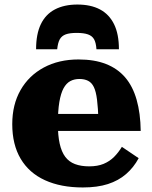

<svg xmlns="http://www.w3.org/2000/svg" viewBox="-20 -814 670 846"><path d="M321 -794Q263 -794 222 -772.5Q181 -751 160 -707.5Q139 -664 139 -597H232Q235 -626 243.5 -641Q252 -656 269.5 -662.5Q287 -669 318 -669Q349 -669 367.5 -662.5Q386 -656 394.5 -641Q403 -626 405 -597H504Q504 -664 482.5 -707.5Q461 -751 420.5 -772.5Q380 -794 321 -794ZM235 -268Q235 -217 243 -181Q251 -145 267.5 -123Q284 -101 310.5 -91Q337 -81 373 -81Q410 -81 436.5 -92Q463 -103 482.5 -122.5Q502 -142 517 -167L591 -117Q569 -76 535.5 -47Q502 -18 455.5 -3Q409 12 345 12Q248 12 178 -20Q108 -52 71 -114.5Q34 -177 34 -267Q34 -353 70.5 -417Q107 -481 173 -516.5Q239 -552 326 -552Q396 -552 447 -532Q498 -512 531.5 -473Q565 -434 582 -374.5Q599 -315 600 -237H187V-312H433L414 -282Q412 -339 407.5 -375Q403 -411 393.5 -430.5Q384 -450 368 -458Q352 -466 330 -466Q307 -466 289.5 -456.5Q272 -447 260 -425Q248 -403 241.5 -364.5Q235 -326 235 -268Z"/></svg>

Font: Roboto Serif 20pt ExtraBold
Style: Regular
Weight: 800
Version: Version 1.008